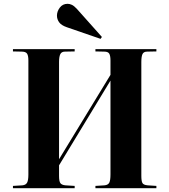

<svg xmlns="http://www.w3.org/2000/svg" viewBox="-20 -988 889 1008"><path d="M48 0V-12L98 -15Q116 -17 122.5 -29.5Q129 -42 129 -72V-671Q129 -696 122 -706.5Q115 -717 94 -717L48 -718V-730H372V-718L321 -717Q303 -717 296.5 -703.5Q290 -690 290 -663V-152L560 -595V-671Q560 -694 554 -705.5Q548 -717 527 -717L481 -718V-730H801V-718L753 -717Q734 -717 728 -704Q722 -691 722 -663V-65Q722 -38 727.5 -27.5Q733 -17 755 -15L801 -12V0H481V-12L529 -15Q548 -17 554 -29.5Q560 -42 560 -72V-565L290 -120V-65Q290 -36 297 -26.5Q304 -17 323 -15L372 -12V0ZM508 -784 331 -845Q302 -855 290.5 -871Q279 -887 279 -906Q279 -928 294 -948Q309 -968 335 -968Q346 -968 357.5 -962.5Q369 -957 383 -942L515 -794Z"/></svg>

Font: Literata 72pt
Style: Bold
Weight: 700
Designer: Latin by Veronika Burian and Jose Scaglione. Greek by Irene Vlachou. Cyrillic by Vera Evstafieva.
Foundry: TypeTogether
Version: Version 3.002